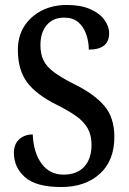

<svg xmlns="http://www.w3.org/2000/svg" viewBox="-20 -744 519 774"><path d="M227 10Q126 10 81 -29.5Q36 -69 36 -128Q36 -163 57.5 -182.5Q79 -202 112 -202Q115 -129 147.5 -84.5Q180 -40 236 -40Q290 -40 319.5 -72Q349 -104 349 -160Q349 -199 333.5 -226.5Q318 -254 287 -276Q256 -298 208 -322Q127 -362 89.5 -412Q52 -462 52 -543Q52 -598 78 -638.5Q104 -679 148.5 -701.5Q193 -724 249 -724Q305 -724 343 -707.5Q381 -691 400.5 -664.5Q420 -638 420 -610Q420 -544 338 -544Q338 -576 327.5 -606Q317 -636 295.5 -654.5Q274 -673 239 -673Q194 -673 168.5 -643Q143 -613 143 -562Q143 -527 155 -501.5Q167 -476 197 -453.5Q227 -431 279 -405Q360 -365 400.5 -317.5Q441 -270 441 -192Q441 -96 382 -43Q323 10 227 10Z"/></svg>

Font: Noto Serif Tamil Condensed Medium
Style: Regular
Weight: 500
Width: 3
Designer: Indian Type Foundry, Tom Grace, and the Monotype Design Team
Foundry: Monotype Imaging Inc.
Version: Version 2.004; ttfautohint (v1.8.4.7-5d5b)